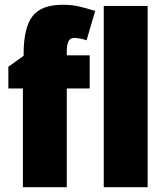

<svg xmlns="http://www.w3.org/2000/svg" viewBox="-20 -785 691 805"><path d="M356 -414V-553H260V-570Q260 -626 289 -626Q315 -626 343 -616L379 -739Q338 -752 308.5 -758.5Q279 -765 242 -765Q153 -765 116 -716.5Q79 -668 79 -559V-551L15 -505V-414H76V0H260V-414ZM599 0H415V-760H599Z"/></svg>

Font: Noto Sans Display SemiCondensed Black
Style: Regular
Weight: 900
Width: 4
Designer: Monotype Design Team
Foundry: Monotype Imaging Inc.
Version: Version 1.900